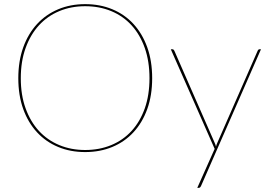

<svg xmlns="http://www.w3.org/2000/svg" viewBox="-20 -728 1308 928"><path d="M68.5 0ZM715.5 -350Q715.5 -267 691.8 -201Q668 -135 625.2 -88.8Q582.5 -42.5 523 -17.8Q463.5 7 391.5 7Q320 7 260.8 -17.8Q201.5 -42.5 158.8 -88.8Q116 -135 92.2 -201Q68.5 -267 68.5 -350Q68.5 -432.5 92.2 -498.8Q116 -565 158.8 -611.5Q201.5 -658 260.8 -683Q320 -708 391.5 -708Q463.5 -708 523 -683.2Q582.5 -658.5 625.2 -612Q668 -565.5 691.8 -499.2Q715.5 -433 715.5 -350ZM702.5 -350Q702.5 -431.5 679.8 -496Q657 -560.5 616 -605.5Q575 -650.5 517.8 -674.2Q460.5 -698 391.5 -698Q323.5 -698 266.5 -674.2Q209.5 -650.5 168.2 -605.5Q127 -560.5 103.8 -496Q80.5 -431.5 80.5 -350Q80.5 -268.5 103.8 -204.2Q127 -140 168.2 -95.2Q209.5 -50.5 266.5 -26.8Q323.5 -3 391.5 -3Q460.5 -3 517.8 -26.8Q575 -50.5 616 -95.2Q657 -140 679.8 -204.2Q702.5 -268.5 702.5 -350ZM952.5 169Q951 173 948 176.5Q945 180 940.5 180H933.5L1017.5 -8.5L805.5 -490H812.5Q816.5 -490 819 -487.8Q821.5 -485.5 822.5 -483L1017.5 -38Q1019.5 -33.5 1021.2 -29Q1023 -24.5 1024 -19.5Q1025 -24.5 1026.8 -29Q1028.5 -33.5 1030.5 -38L1225.5 -483Q1229 -490 1234.5 -490H1241.5Z"/></svg>

Font: Lato Hairline
Style: Regular
Weight: 100
Designer: Lukasz Dziedzic
Foundry: tyPoland Lukasz Dziedzic
Version: Version 2.007; 2014-02-27